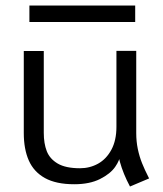

<svg xmlns="http://www.w3.org/2000/svg" viewBox="-20 -661 593 700"><path d="M250.5 10.7Q184.6 10.7 143.9 -11.8Q103.3 -34.4 85 -75.9Q66.7 -117.4 66.7 -176V-475.1H139.6V-176.8Q139.6 -137.9 150.5 -109.9Q161.4 -81.8 190.4 -64.7Q219.5 -47.6 271.7 -47.6Q307.5 -47.6 337.6 -64.3Q367.8 -81.1 386.2 -115.3Q404.5 -149.5 404.5 -198.7L417.7 -97.4Q417.7 -78.4 400.1 -52.9Q382.6 -27.5 344.8 -8.4Q307 10.7 250.5 10.7ZM453.9 19Q404.5 -73.2 404.5 -160.2L476.7 -175.8Q476.7 -145.5 482.4 -117.9Q488.2 -90.3 497.9 -66.1Q507.6 -41.9 521.1 -15.6L523.7 -10.5ZM404.5 -160.2V-475.6H476.7V-103ZM87.2 -640.7H472.9V-580.9H87.2Z"/></svg>

Font: DavidDev Light
Style: Regular
Weight: 300
Designer: David.dev
Foundry: David.dev
Version: Version 1.001;FEAKit 1.0